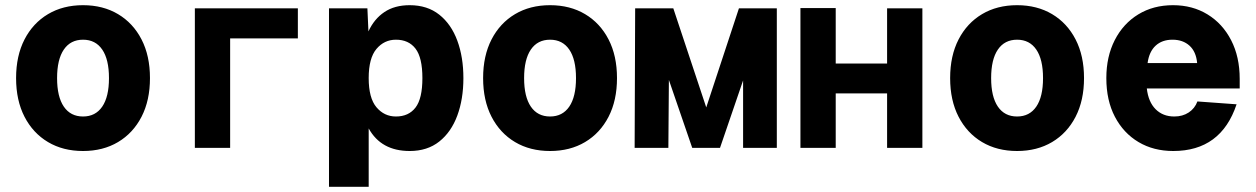

<svg xmlns="http://www.w3.org/2000/svg" viewBox="-20 -570 4840 740"><path d="M300 12Q223 12 165 -22.5Q107 -57 74.5 -120Q42 -183 42 -269Q42 -355 74.5 -418Q107 -481 165 -515.5Q223 -550 300 -550Q377 -550 435 -515.5Q493 -481 525.5 -418Q558 -355 558 -269Q558 -183 525.5 -120Q493 -57 435 -22.5Q377 12 300 12ZM300 -121Q348 -121 374 -159Q400 -197 400 -269Q400 -341 374 -379Q348 -417 300 -417Q252 -417 226 -379Q200 -341 200 -269Q200 -197 226 -159Q252 -121 300 -121Z M731 0V-538H1128V-422H867V0Z M1248 150V-538H1396L1400 -449Q1422 -497 1461.5 -523.5Q1501 -550 1559 -550Q1627 -550 1673 -513.5Q1719 -477 1742.5 -413.5Q1766 -350 1766 -269Q1766 -188 1742.5 -124.5Q1719 -61 1673 -24.5Q1627 12 1559 12Q1449 12 1401 -75V150ZM1506 -121Q1555 -121 1581.5 -155.5Q1608 -190 1608 -269Q1608 -348 1581.5 -382.5Q1555 -417 1506 -417Q1461 -417 1431 -381.5Q1401 -346 1401 -269Q1401 -192 1431 -156.5Q1461 -121 1506 -121Z M2100 12Q2023 12 1965 -22.5Q1907 -57 1874.5 -120Q1842 -183 1842 -269Q1842 -355 1874.5 -418Q1907 -481 1965 -515.5Q2023 -550 2100 -550Q2177 -550 2235 -515.5Q2293 -481 2325.5 -418Q2358 -355 2358 -269Q2358 -183 2325.5 -120Q2293 -57 2235 -22.5Q2177 12 2100 12ZM2100 -121Q2148 -121 2174 -159Q2200 -197 2200 -269Q2200 -341 2174 -379Q2148 -417 2100 -417Q2052 -417 2026 -379Q2000 -341 2000 -269Q2000 -197 2026 -159Q2052 -121 2100 -121Z M2426 0 2428 -538H2575L2702 -156L2828 -538H2974V0H2844V-260L2755 0H2648L2558 -262L2556 0Z M3065 0V-539H3201V-325H3399V-538H3535V0H3399V-210H3201V0Z M3900 12Q3823 12 3765 -22.5Q3707 -57 3674.5 -120Q3642 -183 3642 -269Q3642 -355 3674.5 -418Q3707 -481 3765 -515.5Q3823 -550 3900 -550Q3977 -550 4035 -515.5Q4093 -481 4125.5 -418Q4158 -355 4158 -269Q4158 -183 4125.5 -120Q4093 -57 4035 -22.5Q3977 12 3900 12ZM3900 -121Q3948 -121 3974 -159Q4000 -197 4000 -269Q4000 -341 3974 -379Q3948 -417 3900 -417Q3852 -417 3826 -379Q3800 -341 3800 -269Q3800 -197 3826 -159Q3852 -121 3900 -121Z M4502 12Q4426 12 4368 -22.5Q4310 -57 4277 -120Q4244 -183 4244 -269Q4244 -352 4276.5 -415.5Q4309 -479 4367 -514.5Q4425 -550 4501 -550Q4576 -550 4634 -514.5Q4692 -479 4725 -415Q4758 -351 4758 -266V-229H4400Q4406 -177 4434 -149Q4462 -121 4506 -121Q4538 -121 4561.5 -136.5Q4585 -152 4595 -179L4746 -168Q4686 12 4502 12ZM4403 -327H4594Q4590 -371 4564.5 -394Q4539 -417 4499 -417Q4459 -417 4434 -394Q4409 -371 4403 -327Z"/></svg>

Font: Geist Mono ExtraBold
Style: Regular
Weight: 800
Monospace: yes
Designer: Basement.studio, Andrés Briganti, Mateo Zaragoza
Foundry: Basement.studio, Vercel, Andrés Briganti, Guido Ferreyra, Mateo Zaragoza
Version: Version 1.500; ttfautohint (v1.8.4.7-5d5b)